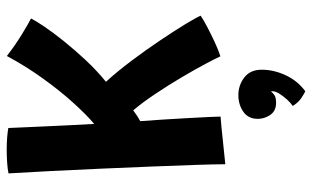

<svg xmlns="http://www.w3.org/2000/svg" viewBox="-203 -491 954 588"><g transform="rotate(-90 274.0 -197.0)"><path d="M65 16Q65 -15 63 -74.2Q61 -133.5 58 -208.5Q55 -283.5 51.5 -363.5Q48 -443.5 44.2 -517.8Q40.5 -592 37 -648Q51.5 -651 71.5 -652.2Q91.5 -653.5 109 -653.5Q130 -653.5 148 -652Q166 -650.5 176 -648.5Q176.5 -636 177.8 -607Q179 -578 180.8 -539.8Q182.5 -501.5 184.5 -461Q186.5 -420.5 188.5 -385.5Q217 -409.5 254 -450.5Q291 -491.5 328.5 -543.8Q366 -596 396.5 -653Q430 -627 463.2 -606.8Q496.5 -586.5 511.5 -579Q504.5 -565 486.5 -538.2Q468.5 -511.5 442 -478.5Q415.5 -445.5 383.8 -411.5Q352 -377.5 317.5 -349.5Q349.5 -314.5 382.5 -270.5Q415.5 -226.5 444.5 -183.2Q473.5 -140 493.8 -106.8Q514 -73.5 520 -59.5Q508.5 -51.5 486.2 -39.8Q464 -28 439.2 -16.5Q414.5 -5 395.5 1Q389.5 -12.5 372.2 -45Q355 -77.5 331 -118Q307 -158.5 280.5 -198.2Q254 -238 230 -266Q211.5 -252 197 -244.5Q199.5 -211.5 202 -172Q204.5 -132.5 206.5 -95.5Q208.5 -58.5 209.8 -32Q211 -5.5 211 1.5Q202.5 2 179 4.2Q155.5 6.5 125 9.8Q94.5 13 65 16ZM288.5 261Q283.5 259 268.8 249.5Q254 240 243.5 222.5Q252 217 262.5 205.8Q273 194.5 280.8 182Q288.5 169.5 288.5 161.5Q288.5 157.5 287.5 156Q283.5 162 276 166.8Q268.5 171.5 253 171.5Q228.5 171.5 216.2 153.8Q204 136 204 115.5Q204 86 226 71Q248 56 276.5 56Q307 56 330.8 74.2Q354.5 92.5 354.5 127.5Q354.5 164.5 337.5 201Q320.5 237.5 288.5 261Z"/></g></svg>

Font: Grandstander SemiBold
Style: Regular
Weight: 600
Designer: Tyler Finck
Foundry: Etcetera Type Co
Version: Version 1.200; ttfautohint (v1.8.3)